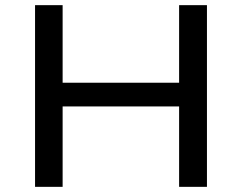

<svg xmlns="http://www.w3.org/2000/svg" viewBox="-20 -725 938 745"><path d="M116 0V-705H223V-404H675V-705H783V0H675V-312H223V0Z"/></svg>

Font: Nunito Sans 7pt SemiExpanded Medium
Style: Regular
Weight: 500
Width: 6
Designer: Vernon Adams
Foundry: Vernon Adams
Version: Version 3.101;gftools[0.9.27]